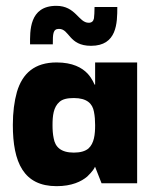

<svg xmlns="http://www.w3.org/2000/svg" viewBox="-20 -628 520 658"><path d="M174 10C226 10 259 -6 279 -23C295 -38 308 -56 304 -56H306L328 0H450V-414H306V-338H304C304 -338 296 -359 280 -376C261 -396 229 -414 174 -414C99 -414 57 -377 38 -313C29 -281 24 -243 24 -200C24 -71 61 10 174 10ZM233 -105C188 -105 169 -125 164 -154C161 -168 160 -183 160 -199C160 -231 163 -261 184 -279C194 -288 210 -292 233 -292C278 -292 297 -273 302 -245C305 -230 306 -215 306 -199C306 -168 303 -137 283 -119C272 -110 256 -105 233 -105ZM292 -471C381 -471 382 -549 382 -604H304C304 -587 303 -574 302 -565C300 -555 294 -550 284 -550C249 -550 240 -608 173 -608C79 -608 83 -520 83 -476H161C161 -511 161 -529 182 -529C219 -529 215 -471 292 -471Z"/></svg>

Font: OSH Darker Grotesque Black
Style: Regular
Weight: 900
Designer: Gabriel Lam
Foundry: TypeRant
Version: Version 1.000;Glyphs 3.1.1 (3148)